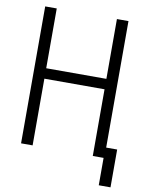

<svg xmlns="http://www.w3.org/2000/svg" viewBox="-95 -801 766 1015"><g transform="rotate(10 287.5 -294.0)"><path d="M507 147V0H449V-358H126V0H64V-735H126V-414H449V-735H511V-56H570V147Z"/></g></svg>

Font: Jozsika Light
Style: Regular
Weight: 300
Monospace: yes
Designer: Belleve Invis
Foundry: Belleve Invis
Version: 2.1.0